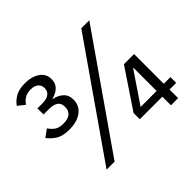

<svg xmlns="http://www.w3.org/2000/svg" viewBox="-157 -921 1137 1137"><g transform="rotate(-45 412.0 -352.0)"><path d="M155 -546Q193 -546 211.5 -560.5Q230 -575 230 -598V-602Q230 -627 212.5 -640.5Q195 -654 165 -654Q136 -654 116 -642Q96 -630 82 -609L39 -643Q56 -668 86.5 -686Q117 -704 167 -704Q224 -704 260.5 -679Q297 -654 297 -609Q297 -573 274 -552Q251 -531 219 -524V-521Q253 -515 278 -493Q303 -471 303 -431Q303 -382 264.5 -352.5Q226 -323 160 -323Q105 -323 74 -343Q43 -363 24 -389L71 -423Q85 -401 105 -387Q125 -373 160 -373Q198 -373 217.5 -389Q237 -405 237 -434V-440Q237 -495 160 -495H115V-546ZM148 0 634 -698H701L215 0ZM687 0V-72H498V-124L662 -369H747V-120H803V-72H747V0ZM687 -312H683L553 -120H687Z"/></g></svg>

Font: IBM Plex Sans Devanagari
Style: Regular
Weight: 400
Designer: Mike Abbink, Paul van der Laan, Pieter van Rosmalen, Erin McLaughlin
Foundry: Bold Monday
Version: Version 1.1